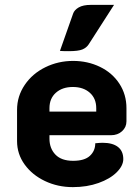

<svg xmlns="http://www.w3.org/2000/svg" viewBox="-20 -759 574 788"><path d="M50 -180V-308Q50 -364 81.5 -410.5Q113 -457 166 -483Q219 -509 280 -509Q340 -509 390.5 -484.5Q441 -460 470 -415.5Q499 -371 499 -315V-261Q499 -237 481 -220.5Q463 -204 435 -204H183V-190Q183 -150 207.5 -124.5Q232 -99 280 -99Q327 -99 349 -119.5Q371 -140 371 -171Q391 -173 401 -173Q442 -173 464 -156Q486 -139 486 -106Q486 -79 459 -52Q432 -25 384.5 -8Q337 9 279 9Q217 9 164.5 -16Q112 -41 81 -84Q50 -127 50 -180ZM375 -301V-315Q375 -355 348.5 -378.5Q322 -402 279 -402Q236 -402 209.5 -378.5Q183 -355 183 -315V-301ZM280 -703Q285 -718 303 -728.5Q321 -739 353 -739H448L344 -577Q335 -563 318 -556Q301 -549 262 -549Q239 -549 226 -550Z"/></svg>

Font: K2D ExtraBold
Style: Regular
Weight: 800
Designer: Katatrad Aksorn Co.,Ltd.
Foundry: Cadson Demak Co.,Ltd.
Version: Version 1.000; ttfautohint (v1.6)